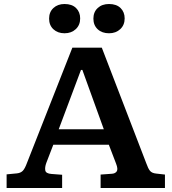

<svg xmlns="http://www.w3.org/2000/svg" viewBox="-20 -938 857 958"><path d="M13 0V-68L65 -73Q83 -75 93.5 -85.5Q104 -96 115 -126L341 -700H488L710 -123Q719 -97 728.5 -85.5Q738 -74 759 -72L803 -67V0H482V-67L538 -71Q555 -72 562.5 -83Q570 -94 559 -122L523 -216H246L211 -125Q203 -103 206 -87.5Q209 -72 237 -70L290 -66V0ZM273 -293H498L391 -589H384ZM524 -772Q489 -772 467.5 -792Q446 -812 446 -845Q446 -878 467.5 -898Q489 -918 524 -918Q561 -918 581.5 -898Q602 -878 602 -846Q602 -813 580 -792.5Q558 -772 524 -772ZM302 -772Q268 -772 246.5 -792Q225 -812 225 -845Q225 -878 246.5 -898Q268 -918 302 -918Q339 -918 359.5 -898Q380 -878 380 -846Q380 -813 358 -792.5Q336 -772 302 -772Z"/></svg>

Font: Literata 7pt SemiBold
Style: Regular
Weight: 600
Designer: Latin by Veronika Burian and Jose Scaglione. Greek by Irene Vlachou. Cyrillic by Vera Evstafieva.
Foundry: TypeTogether
Version: Version 3.002